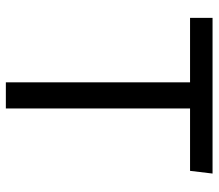

<svg xmlns="http://www.w3.org/2000/svg" viewBox="-64 -664 729 640"><g transform="rotate(90 300.0 -344.5)"><path d="M342 -614H550L559 -689H40V-614H255V0H342Z"/></g></svg>

Font: FiraMono Nerd Font
Style: Regular
Weight: 400
Designer: Carrois Corporate & Edenspiekermann AG
Foundry: Carrois Corporate GbR & Edenspiekermann AG
Version: Version 003.206;Nerd Fonts 3.3.0